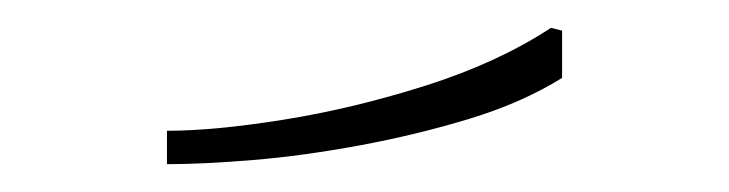

<svg xmlns="http://www.w3.org/2000/svg" viewBox="-20 -873 524 138"><path d="M376 -853 384 -851V-817Q355 -799 317 -787.5Q279 -776 238.5 -768.5Q198 -761 162 -758Q126 -755 100 -755V-779Q134 -779 184 -787Q234 -795 286 -811.5Q338 -828 376 -853Z"/></svg>

Font: Phudu Light
Style: Regular
Weight: 300
Version: Version 1.005;gftools[0.9.23]